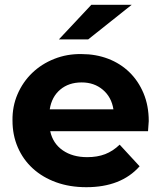

<svg xmlns="http://www.w3.org/2000/svg" viewBox="-20 -771 671 799"><path d="M596 -225H189Q200 -174 241 -145.5Q282 -117 343 -117Q385 -117 417.5 -129.5Q450 -142 478 -169L561 -79Q484 8 339 8Q270 8 213.5 -12.5Q157 -33 116.5 -70Q76 -107 54 -158Q32 -209 32 -269Q31 -328 53 -379Q75 -430 114 -467.5Q153 -505 206 -526Q259 -547 319 -546Q379 -546 430 -526.5Q481 -507 518.5 -470.5Q556 -434 577.5 -382.5Q599 -331 599 -267Q599 -264 596 -225ZM187 -316H452Q444 -367 408 -397.5Q372 -428 320 -428Q266 -428 230.5 -398Q195 -368 187 -316ZM360 -751H528L347 -607H225Z"/></svg>

Font: CMG Sans
Style: Bold
Weight: 700
Designer: Julieta Ulanovsky
Foundry: Julieta Ulanovsky
Version: Version 7.200